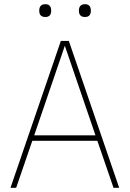

<svg xmlns="http://www.w3.org/2000/svg" viewBox="-20 -895 618 915"><path d="M167 -844Q167 -875 196 -875Q224 -875 224 -844Q224 -814 196 -814Q167 -814 167 -844ZM356 -844Q356 -875 385 -875Q413 -875 413 -844Q413 -814 385 -814Q356 -814 356 -844ZM30 0 270 -700H308L548 0H521L444 -224H134L57 0ZM143 -250H435L289 -677Z"/></svg>

Font: Haskoy Thin
Style: Regular
Weight: 100
Designer: Ertekin Erdin
Foundry: Ertekin Erdin
Version: Version 2.000; ttfautohint (v1.8.4.7-5d5b)